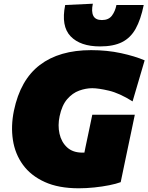

<svg xmlns="http://www.w3.org/2000/svg" viewBox="-20 -999 799 1034"><path d="M404 15Q295.5 15 220.8 -19Q146 -53 103.5 -111.5Q61 -170 49.5 -245.2Q38 -320.5 55 -403Q89.5 -569 194.5 -649Q299.5 -729 471 -729Q556.5 -729 631.5 -712.8Q706.5 -696.5 759 -674L694 -453Q623 -497.5 566.2 -510.8Q509.5 -524 477 -524Q442.5 -524 406.5 -511Q370.5 -498 342 -465.2Q313.5 -432.5 301 -373Q290.5 -323.5 300.5 -278.8Q310.5 -234 341.2 -205.5Q372 -177 424 -177Q429 -177 434.5 -177Q437.5 -193 440.5 -207Q451.5 -259 460 -299.5Q468.5 -340 477 -381H706Q697.5 -340 689 -299.5Q680.5 -259 669.5 -207Q660 -162 650.8 -117.8Q641.5 -73.5 630 -18Q606 -9 568.5 -1.5Q531 6 488 10.5Q445 15 404 15ZM519 -749Q412.5 -749 360.2 -803.5Q308 -858 331 -972L480 -979Q471 -937 482.5 -914Q494 -891 529 -891Q565 -891 582.8 -914.8Q600.5 -938.5 607 -972H754Q738 -893.5 710.5 -844.2Q683 -795 637 -772Q591 -749 519 -749Z"/></svg>

Font: Commissioner Black
Style: Italic
Weight: 900
Italic angle: -12°
Designer: Kostas Bartsokas
Foundry: Kostas Bartsokas
Version: Version 1.000; ttfautohint (v1.8.3)